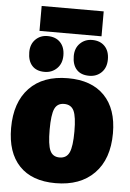

<svg xmlns="http://www.w3.org/2000/svg" viewBox="-62 -976 702 1036"><g transform="rotate(5 289.0 -458.0)"><path d="M564 -280Q564 -140 488 -62.5Q412 15 278 15Q150 15 82 -56.5Q14 -128 14 -261Q14 -400 88 -477.5Q162 -555 297 -555Q425 -555 494.5 -483.5Q564 -412 564 -280ZM222 -270Q222 -189 236.5 -157Q251 -125 288 -125Q326 -125 341 -158Q356 -191 356 -272Q356 -352 341 -383.5Q326 -415 288 -415Q251 -415 236.5 -383Q222 -351 222 -270ZM76 -677Q76 -720 102 -746Q128 -772 167 -772Q211 -772 236 -746Q261 -720 261 -675Q261 -631 234 -604.5Q207 -578 167 -578Q123 -578 99.5 -604Q76 -630 76 -677ZM317 -677Q317 -720 343.5 -746Q370 -772 409 -772Q452 -772 477 -746Q502 -720 502 -675Q502 -630 475.5 -604Q449 -578 409 -578Q364 -578 340.5 -604Q317 -630 317 -677ZM121 -931H457V-796H121Z"/></g></svg>

Font: Bitter Pro Black
Style: Regular
Weight: 900
Designer: Sol Matas, and Bitter project Authors
Foundry: Sol Matas
Version: Version 1.010